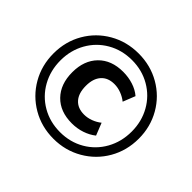

<svg xmlns="http://www.w3.org/2000/svg" viewBox="-163 -931 1149 1149"><g transform="rotate(45 411.5 -356.0)"><path d="M51 -357Q51 -458 98.5 -540Q146 -622 228.5 -669.5Q311 -717 412 -717Q513 -717 595.5 -669.5Q678 -622 725.5 -539.5Q773 -457 773 -357Q773 -256 725.5 -173.5Q678 -91 595 -43Q512 5 412 5Q311 5 228.5 -43Q146 -91 98.5 -173.5Q51 -256 51 -357ZM713 -357Q713 -442 674 -511.5Q635 -581 566 -621Q497 -661 412 -661Q326 -661 257 -621Q188 -581 149 -511.5Q110 -442 110 -357Q110 -271 149 -201Q188 -131 257 -91Q326 -51 412 -51Q497 -51 566 -91Q635 -131 674 -201Q713 -271 713 -357ZM210 -357Q210 -456 267.5 -515Q325 -574 424 -574Q469 -574 509.5 -561Q550 -548 579 -523L548 -445Q526 -463 497 -474Q468 -485 439 -485Q385 -485 355 -451.5Q325 -418 325 -357Q325 -294 355 -260.5Q385 -227 439 -227Q468 -227 497 -238Q526 -249 548 -267L579 -189Q549 -165 509 -151.5Q469 -138 424 -138Q325 -138 267.5 -197Q210 -256 210 -357Z"/></g></svg>

Font: Muli-Bold
Style: Bold
Weight: 700
Version: Version 2.000